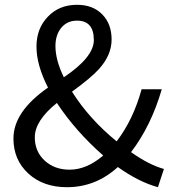

<svg xmlns="http://www.w3.org/2000/svg" viewBox="-20 -767 720 800"><path d="M167 -97Q208 -60 270 -60Q341 -60 410 -119Q295 -220 217 -338Q125 -264 125 -195Q125 -135 167 -97ZM246 -445Q371 -529 371 -600Q371 -681 301 -681Q260 -681 235 -651Q211 -621 211 -575Q211 -517 246 -445ZM638 13Q558 -9 471 -71Q379 13 259 13Q160 13 98 -44Q36 -101 36 -190Q36 -302 180 -402Q132 -496 132 -573Q132 -648 179 -697Q226 -747 301 -747Q368 -747 407 -706Q445 -667 445 -602Q445 -538 393 -480Q361 -444 280 -385Q352 -271 466 -178Q535 -268 570 -395H654Q610 -243 526 -133Q601 -80 663 -63Z"/></svg>

Font: Noto Sans Tobesmart edit
Style: Regular
Weight: 400
Designer: Ryoko NISHIZUKA  (kana & ideographs); Paul D. Hunt (Latin, Greek & Cyrillic); Wenlong ZHANG  (bopomofo); Sandoll Communi
Foundry: Adobe Systems Incorporated
Version: Version 1.005 Oct 7, 2021